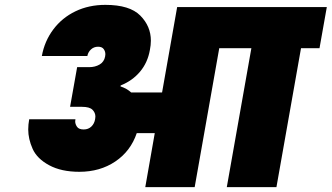

<svg xmlns="http://www.w3.org/2000/svg" viewBox="-20 -769 1363 789"><path d="M1293 -571H1217L1116 0H912L1013 -571H881L780 0H577L616 -222H542Q517 -148 454 -105.5Q391 -63 306 -63Q232 -63 182 -90Q132 -117 114 -157.5Q96 -198 96 -237Q96 -257 100 -279H290Q289 -275 289 -270Q289 -259 296.5 -248Q304 -237 324 -237Q343 -237 355.5 -249Q368 -261 371 -280Q372 -285 372 -290Q372 -306 360 -318Q348 -330 317 -330H268L297 -493H346Q371 -493 389.5 -504Q408 -515 412 -537Q413 -542 413 -546Q413 -558 406 -567.5Q399 -577 383 -577Q366 -577 354 -566Q342 -555 339 -539H152Q163 -600 199 -648Q235 -696 290 -722.5Q345 -749 413 -749Q513 -749 556.5 -705Q600 -661 600 -602Q600 -584 596 -564Q587 -512 555.5 -474.5Q524 -437 476 -418L475 -414Q502 -405 519 -389H646L708 -740H1323Z"/></svg>

Font: Fz Poppins Black
Style: Italic
Weight: 900
Italic angle: -10°
Designer: Ninad Kale (Devanagari), Jonny Pinhorn (Latin)
Foundry: Indian Type Foundry
Version: Vit hóa bi Vntype.Com & FontZin.Com